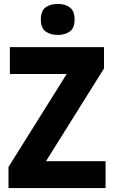

<svg xmlns="http://www.w3.org/2000/svg" viewBox="-20 -1046 577 973"><path d="M515 -93H23V-200L318 -671H30V-807H507V-699L213 -229H515ZM273 -1026Q311 -1026 334.5 -1008Q358 -990 358 -947Q358 -904 334 -886.5Q310 -869 273 -869Q235 -869 211 -886.5Q187 -904 187 -947Q187 -991 210.5 -1008.5Q234 -1026 273 -1026Z"/></svg>

Font: Noto Sans Telugu UI SemiCondensed ExtraBold
Style: Regular
Weight: 800
Width: 4
Designer: Jelle Bosma - Monotype Design Team
Foundry: Monotype Imaging Inc.
Version: Version 2.005; ttfautohint (v1.8.4.7-5d5b)